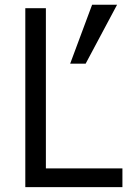

<svg xmlns="http://www.w3.org/2000/svg" viewBox="-20 -766 572 811"><path d="M86.9 24.4V-731.4H173.8V-54.7H497.1V24.4ZM276.4 -497.1 369.1 -746.1H474.6L341.8 -497.1Z"/></svg>

Font: GenEi M Gothic v2 Regular
Style: Regular
Weight: 400
Version: Version 2.0